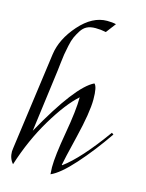

<svg xmlns="http://www.w3.org/2000/svg" viewBox="-127 -928 772 1015"><g transform="rotate(15 259.0 -420.5)"><path d="M331 -851Q360 -851 380 -846L339 -792Q311 -798 282 -798Q253 -798 234.5 -788.5Q216 -779 203 -758.5Q190 -738 181.5 -719.5Q173 -701 166.5 -669.5Q160 -638 157 -620.5Q154 -603 150.5 -570Q147 -537 146 -530L101 -188Q258 -470 351 -514Q368 -501 368 -430Q368 -359 334 -219Q300 -79 296 -54L298 -52Q385 -115 508 -286L518 -279Q446 -174 373 -92.5Q300 -11 251 10Q249 -14 249 -28Q249 -91 272 -221.5Q295 -352 295 -423Q232 -367 161.5 -249.5Q91 -132 46 10Q23 -16 23 -54Q23 -61 25 -73L98 -606Q110 -692 180.5 -771.5Q251 -851 331 -851Z"/></g></svg>

Font: Felipa
Style: Regular
Weight: 400
Designer: Javier Alcaraz
Foundry: Fontstage
Version: Version 1.001